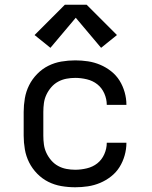

<svg xmlns="http://www.w3.org/2000/svg" viewBox="-20 -783 640 811"><path d="M298 8Q268 8 239 3Q210 -2 184 -15Q158 -28 137 -49.5Q116 -71 103 -97Q90 -123 85 -152Q80 -181 80 -210V-310Q80 -339 85 -368Q90 -397 103 -423Q116 -449 137 -470.5Q158 -492 184 -505Q210 -518 239 -523Q268 -528 298 -528Q325 -528 351.5 -524Q378 -520 403 -509.5Q428 -499 449.5 -482Q471 -465 485 -442.5Q499 -420 506.5 -393.5Q514 -367 514 -340Q514 -340 514 -340Q514 -340 514 -340H431Q431 -340 431 -340Q431 -340 431 -340Q431 -365 420.5 -388.5Q410 -412 391 -427Q372 -442 347 -448Q322 -454 298 -454Q279 -454 260.5 -450.5Q242 -447 225.5 -438Q209 -429 196.5 -414.5Q184 -400 176 -383Q168 -366 165.5 -347.5Q163 -329 163 -310V-210Q163 -191 165.5 -172.5Q168 -154 176 -137Q184 -120 196.5 -105.5Q209 -91 225.5 -82Q242 -73 260.5 -69.5Q279 -66 298 -66Q322 -66 347 -72Q372 -78 391 -93Q410 -108 420.5 -131.5Q431 -155 431 -180Q431 -180 431 -180Q431 -180 431 -180H514Q514 -180 514 -180Q514 -180 514 -180Q514 -153 506.5 -126.5Q499 -100 485 -77.5Q471 -55 449.5 -38Q428 -21 403 -10.5Q378 0 351.5 4Q325 8 298 8ZM407 -581 300 -708 193 -581 126 -635 254 -763H346L474 -635Z"/></svg>

Font: Bmono
Style: Regular
Weight: 400
Monospace: yes
Designer: Belleve Invis
Foundry: Belleve Invis
Version: Version 11.2.2; ttfautohint (v1.8.2)